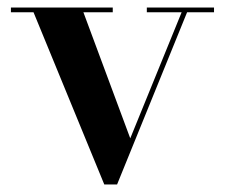

<svg xmlns="http://www.w3.org/2000/svg" viewBox="-20 -480 602 510"><path d="M548.5 -460V-447.5H477L291 10H257L69 -447.5H9V-460H279.5V-447.5H201.5L326 -112.5L462.5 -447.5H370V-460Z"/></svg>

Font: Bodoni Moda 18pt SemiBold
Style: Regular
Weight: 600
Designer: Owen Earl
Foundry: indestructible type
Version: Version 2.005